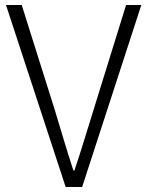

<svg xmlns="http://www.w3.org/2000/svg" viewBox="-20 -749 590 769"><path d="M243 0H309L546 -729H485L355 -310C327 -222 308 -154 278 -66H274C245 -154 226 -222 199 -310L67 -729H4Z"/></svg>

Font: Noto Sans TC Light
Style: Regular
Weight: 300
Designer: Ryoko NISHIZUKA 西塚涼子 (kana, bopomofo & ideographs); Paul D. Hunt (Latin, Greek & Cyrillic); Sandoll Communications 산돌커뮤니
Foundry: Adobe
Version: Version 2.004;hotconv 1.0.118;makeotfexe 2.5.65603